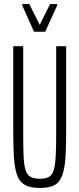

<svg xmlns="http://www.w3.org/2000/svg" viewBox="-20 -915 390 943"><path d="M176 8Q139 8 115 -1Q91 -10 77 -29.5Q63 -49 56 -83.5Q49 -118 47 -168.5Q45 -219 45 -289V-688H94V-257Q94 -189 96 -146Q98 -103 105.5 -79.5Q113 -56 130 -46.5Q147 -37 176 -37Q205 -37 221 -46.5Q237 -56 244 -79.5Q251 -103 253.5 -146Q256 -189 256 -257V-688H305V-289Q305 -219 303 -168.5Q301 -118 294 -84Q287 -50 273.5 -29.5Q260 -9 236 -0.5Q212 8 176 8ZM147 -759 89 -889V-895H124L175 -793L226 -895H261V-889L202 -759Z"/></svg>

Font: Saira UltraCondensed Light
Style: Regular
Weight: 300
Width: 1
Designer: Hector Gatti with collaboration of the Omnibus-Type team
Foundry: Omnibus-Type
Version: Version 1.101